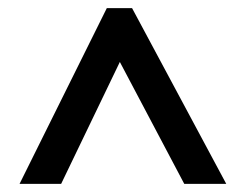

<svg xmlns="http://www.w3.org/2000/svg" viewBox="-20 -830 603 471"><path d="M28 -379 242 -810H304L535 -379H432L274 -678L130 -379Z"/></svg>

Font: Noto Sans Telugu UI SemiCondensed SemiBold
Style: Regular
Weight: 600
Width: 4
Designer: Jelle Bosma - Monotype Design Team
Foundry: Monotype Imaging Inc.
Version: Version 2.005; ttfautohint (v1.8.4.7-5d5b)